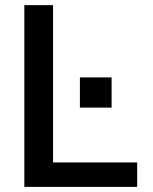

<svg xmlns="http://www.w3.org/2000/svg" viewBox="-20 -731 599 751"><path d="M416.5 -310.1V-428.2H292.5V-310.1ZM516.6 0V-95.7H187.5V-710.9H75.2V0Z"/></svg>

Font: Ride SemiBold
Style: Regular
Weight: 600
Version: Version 3.000